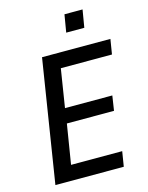

<svg xmlns="http://www.w3.org/2000/svg" viewBox="-132 -984 822 1066"><g transform="rotate(-15 279.0 -451.5)"><path d="M51 0 163 -705H556L542 -619H248L213 -399H485L472 -314H201L164 -86H458L444 0ZM328 -802 345 -903H449L432 -802Z"/></g></svg>

Font: Nunito Sans 7pt Condensed SemiBold
Style: Italic
Weight: 600
Width: 3
Italic angle: -9°
Designer: Vernon Adams
Foundry: Vernon Adams
Version: Version 3.101;gftools[0.9.27]